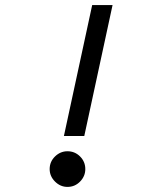

<svg xmlns="http://www.w3.org/2000/svg" viewBox="-20 -720 652 754"><path d="M231 -186 342 -700H422L311 -186ZM245 14Q217 14 196 -7Q175 -28 175 -56Q175 -85 196 -105.5Q217 -126 245 -126Q274 -126 294.5 -105.5Q315 -85 315 -56Q315 -28 294.5 -7Q274 14 245 14Z"/></svg>

Font: Space Mono
Style: Italic
Weight: 400
Italic angle: -12°
Monospace: yes
Designer: Colophon Foundry + Benjamin Critton
Foundry: Colophon Foundry & Benjamin Critton
Version: Version 1.003; ttfautohint (v1.8.4.7-5d5b)